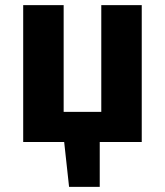

<svg xmlns="http://www.w3.org/2000/svg" viewBox="-20 -551 640 745"><path d="M530 0H367V174H248L229 0H70V-531H227V-117H367H373V-531H530Z"/></svg>

Font: Fira Mono
Style: Bold
Weight: 700
Monospace: yes
Designer: Carrois Corporate & Edenspiekermann AG
Foundry: Carrois Corporate GbR & Edenspiekermann AG
Version: Version 3.206